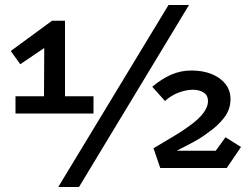

<svg xmlns="http://www.w3.org/2000/svg" viewBox="-20 -672 1006 768"><path d="M188 -589H240V-287H354V-218H42V-287H156L157 -480L61 -415L23 -468ZM654 -652H736L296 76H213ZM621 0 594 -79Q634 -103 671.5 -125Q709 -147 737 -168Q775 -195 793.5 -220Q812 -245 812 -267Q812 -291 794.5 -302Q777 -313 751 -313Q726 -313 695.5 -302Q665 -291 640 -268L589 -325Q626 -356 664 -373Q702 -390 746 -390Q791 -390 826 -376Q861 -362 881.5 -336.5Q902 -311 902 -275Q902 -234 876 -200.5Q850 -167 810 -140Q784 -120 752 -103Q720 -86 687 -69H843L882 -123L944 -84L887 0Z"/></svg>

Font: Podkova SemiBold
Style: Regular
Weight: 600
Designer: Ilya Yudin
Foundry: Cyreal (www.cyreal.org)
Version: Version 2.103